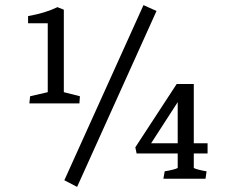

<svg xmlns="http://www.w3.org/2000/svg" viewBox="-20 -700 905 752"><path d="M282 32 232 6 542 -680 593 -657ZM167 -609H90V-637Q158 -649 205 -672L230 -662V-339L293 -323L291 -295H95L98 -323L167 -339ZM676 -99H515L510 -123L672 -371H739V-139H793V-99H739V-42Q753 -35 789 -29L785 0H620L625 -29Q662 -35 676 -42ZM676 -139V-300L572 -139Z"/></svg>

Font: Caladea
Style: Regular
Weight: 400
Designer: Carolina Giovagnoli and Andres Torresi
Foundry: Carolina Giovagnoli and Andres Torresi
Version: Version 1.002